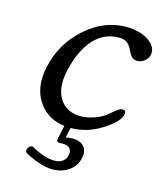

<svg xmlns="http://www.w3.org/2000/svg" viewBox="-108 -585 737 874"><g transform="rotate(15 260.5 -148.0)"><path d="M222.7 2.9Q147 -5.9 104 -63Q68.8 -110.4 68.8 -174.8Q68.8 -203.1 75.7 -234.4Q100.1 -349.1 187 -427.2Q274.4 -505.4 378.9 -505.4Q443.8 -505.4 485.8 -477.1Q520.5 -453.1 520.5 -422.4Q520.5 -416.5 519 -410.2Q515.1 -393.1 500 -380.9Q484.4 -368.7 466.8 -368.7Q443.4 -368.7 431.2 -389.2Q416.5 -418.9 411.1 -425.8Q394.5 -449.7 360.4 -449.7Q303.2 -449.7 260.7 -415Q224.6 -385.3 199.7 -333Q179.7 -290.5 168.9 -238.3Q163.1 -210.9 163.1 -186.5Q163.1 -142.1 183.1 -108.9Q215.3 -58.6 282.2 -58.6Q311 -58.6 345.7 -70.3Q379.9 -82 398.9 -98.1Q410.6 -108.4 425.8 -120.6Q448.2 -138.2 457 -138.2L468.8 -136.7Q474.6 -133.3 474.6 -124.5Q474.6 -121.1 473.6 -117.2Q466.8 -84.5 405.3 -43.5Q333 4.9 252.9 4.9H252.4L242.2 52.2Q260.3 48.8 274.4 48.8Q311 48.8 328.6 69.3Q340.8 83.5 340.8 104.5Q340.8 113.3 338.4 123.5Q330.6 160.2 301.3 182.6Q272 205.1 231.4 208Q226.6 208.5 221.7 208.5Q204.1 208.5 185.5 204.1Q141.6 194.8 93.8 169.4Q84 164.1 84 155.8Q84 153.8 84.5 151.9Q85.4 147.5 88.4 142.6Q95.2 131.3 104.5 131.3Q109.9 131.3 115.2 134.8Q144 150.9 172.9 160.2Q196.8 167.5 220.2 167.5Q242.7 167.5 257.8 156.7Q272 146 276.4 126.5Q277.8 120.6 277.8 115.2Q277.8 103 270.5 94.7Q259.8 83 236.8 83Q226.6 83 222.7 83.5H220.2Q208.5 83.5 208.5 72.3Q208.5 69.8 209 66.9Z"/></g></svg>

Font: inglobal
Style: Italic
Weight: 400
Italic angle: -12°
Designer: Andrey Kochetov, Denis Davydov, Evgeny Yurtaev
Foundry: inglobal
Version: Version 1.00 September 25, 2014, initial release